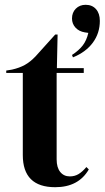

<svg xmlns="http://www.w3.org/2000/svg" viewBox="-20 -765 436 800"><path d="M396 -678Q396 -627 367 -587.5Q338 -548 284 -526L280 -536Q309 -555 325 -576Q341 -597 348 -628L334 -630Q309 -634 294.5 -650Q280 -666 280 -688Q280 -713 296 -729Q312 -745 337 -745Q364 -745 380 -727Q396 -709 396 -678ZM340 -69 350 -59Q307 15 210 15Q75 15 75 -119V-215V-461H6V-471L30 -475Q61 -482 83.5 -494.5Q106 -507 128 -530L210 -621H220L217 -481H329V-461H216V-101Q216 -67 231 -48.5Q246 -30 271 -30Q291 -30 307 -39.5Q323 -49 340 -69Z"/></svg>

Font: DeepMind Serif Display
Style: Regular
Weight: 800
Designer: Frank Grießhammer / Modifications: Colophon Foundry
Foundry: Colophon Foundry
Version: Version 5.002